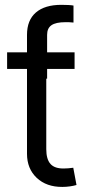

<svg xmlns="http://www.w3.org/2000/svg" viewBox="-20 -752 351 778"><path d="M89.4 -540H167.5V-147.5Q167.5 -106.4 184.8 -87.4Q202.1 -68.4 239.7 -69.3Q248 -69.3 257.3 -70.1Q266.6 -70.8 276.9 -72.3L290 -2.4Q278.8 1 263.4 3.2Q248 5.4 232.9 5.4Q168.5 5.9 128.9 -31.2Q89.4 -68.4 89.4 -128.9ZM282.2 -540V-472.7H8.8V-540ZM89.4 -433.1V-610.8Q89.4 -670.4 125.5 -701.4Q161.6 -732.4 228.5 -732.4Q244.1 -732.4 257.1 -731.7Q270 -731 277.8 -729.5V-660.6Q270.5 -661.6 261 -661.9Q251.5 -662.1 245.1 -662.1Q206.5 -662.1 188.7 -649.9Q170.9 -637.7 170.9 -610.8V-433.1Z"/></svg>

Font: V-Inter
Style: Regular-375
Weight: 375
Designer: Rasmus Andersson
Foundry: rsms
Version: Version 4.000;git-4146feb